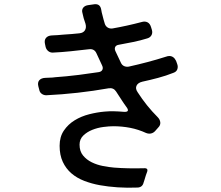

<svg xmlns="http://www.w3.org/2000/svg" viewBox="-20 -834 1040 905"><path d="M630 50Q579 52 534.5 49Q490 46 451 39Q412 32 377 18.5Q342 5 316.5 -17Q291 -39 276 -71Q261 -103 261 -147Q261 -189 281 -218.5Q301 -248 332 -267Q363 -286 400.5 -295.5Q438 -305 473 -308Q495 -310 517 -309.5Q539 -309 562 -307Q596 -304 575 -331Q570 -338 565 -345Q560 -352 555 -360L527 -403Q515 -421 493 -418Q346 -392 198 -385Q186 -385 176.5 -392Q167 -399 165 -411L161 -426Q156 -445 165 -455.5Q174 -466 193 -467Q204 -468 215.5 -468Q227 -468 240 -470Q266 -472 293.5 -474.5Q321 -477 352 -481Q375 -484 398.5 -487.5Q422 -491 445 -494Q458 -496 462.5 -505Q467 -514 461 -526L435 -582Q425 -605 400 -602Q357 -597 314 -592.5Q271 -588 228 -586Q216 -586 207 -593.5Q198 -601 195 -613L192 -627Q188 -645 197 -655.5Q206 -666 224 -667Q238 -668 252 -668.5Q266 -669 281 -671Q299 -672 317 -673.5Q335 -675 354 -677Q373 -679 380.5 -691.5Q388 -704 383 -722Q378 -736 374.5 -748Q371 -760 369 -771Q364 -787 372 -797.5Q380 -808 397 -810L425 -814Q452 -817 457 -789Q458 -782 459.5 -775.5Q461 -769 463 -762Q465 -752 468 -742.5Q471 -733 474 -722Q478 -710 488 -704Q498 -698 511 -700Q579 -712 647 -730Q663 -735 675 -729Q687 -723 692 -706L696 -693Q700 -679 694 -668Q688 -657 674 -653Q642 -643 607.5 -636Q573 -629 540 -623Q527 -621 523 -612.5Q519 -604 524 -593L550 -538Q555 -527 565 -522.5Q575 -518 587 -520Q632 -530 675.5 -541.5Q719 -553 763 -567Q771 -570 778 -570Q799 -570 810 -547L815 -533Q820 -520 816 -508Q812 -496 798 -491Q763 -477 725.5 -467Q688 -457 651 -449Q630 -444 623.5 -430Q617 -416 629 -399Q670 -335 723 -282Q734 -271 735.5 -257.5Q737 -244 726 -233L710 -215Q699 -204 684 -204Q677 -204 669 -207Q632 -224 593.5 -231.5Q555 -239 514 -239Q495 -239 467.5 -235.5Q440 -232 415 -222Q390 -212 372.5 -195Q355 -178 355 -152Q355 -121 371.5 -101Q388 -81 412.5 -69Q437 -57 465.5 -51.5Q494 -46 518 -44Q581 -39 658 -41Q682 -43 672 -20Q670 -15 668 -9Q666 -3 664 4Q662 10 660.5 15.5Q659 21 657 26Q652 48 630 50Z"/></svg>

Font: Higure Gothic Medium
Style: Regular
Weight: 500
Designer: Yoshimichi Ohira
Foundry: Positype
Version: Version 1.000